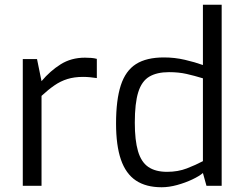

<svg xmlns="http://www.w3.org/2000/svg" viewBox="-20 -783 1027 809"><path d="M76 0V-534H136L155 -441Q191 -484 235.5 -512Q280 -540 338 -540Q352 -540 364.5 -539Q377 -538 388 -535V-454Q375 -456 360 -457.5Q345 -459 330 -459Q293 -459 264 -450Q235 -441 209 -423Q183 -405 155 -379V0Z M661 6Q595 6 552.5 -22.5Q510 -51 489.5 -110.5Q469 -170 469 -263Q469 -362 489 -423.5Q509 -485 553 -513Q597 -541 671 -541Q716 -541 759 -531Q802 -521 835 -509V-763H914V0H850L835 -54Q820 -41 790.5 -27Q761 -13 726.5 -3.5Q692 6 661 6ZM684 -59Q730 -59 767.5 -73.5Q805 -88 835 -104V-453Q799 -464 766 -471.5Q733 -479 692 -479Q641 -479 609 -460Q577 -441 562.5 -394.5Q548 -348 548 -266Q548 -192 561.5 -146Q575 -100 605 -79.5Q635 -59 684 -59Z"/></svg>

Font: Exo Thin
Style: Regular
Weight: 400
Version: Version 2.000